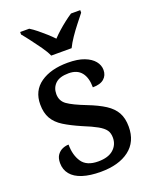

<svg xmlns="http://www.w3.org/2000/svg" viewBox="-144 -847 748 937"><g transform="rotate(-20 229.5 -378.0)"><path d="M215 10Q160 10 121 -2.5Q82 -15 62 -39.5Q42 -64 42 -98Q42 -125 53.5 -140.5Q65 -156 81 -162.5Q97 -169 112 -169Q112 -114 136.5 -78Q161 -42 221 -42Q273 -42 300 -66Q327 -90 327 -127Q327 -151 316 -166.5Q305 -182 278.5 -197Q252 -212 205 -231Q152 -254 117.5 -275.5Q83 -297 66 -326.5Q49 -356 49 -400Q49 -471 102.5 -508.5Q156 -546 244 -546Q296 -546 329.5 -533Q363 -520 380 -499Q397 -478 397 -453Q397 -425 377.5 -408Q358 -391 319 -391Q319 -441 297 -468.5Q275 -496 231 -496Q184 -496 162 -475Q140 -454 140 -421Q140 -385 168 -365Q196 -345 263 -319Q317 -298 351 -276Q385 -254 401.5 -224.5Q418 -195 418 -151Q418 -73 363.5 -31.5Q309 10 215 10ZM181 -606Q171 -629 152 -655.5Q133 -682 113.5 -708Q94 -734 78 -753V-766H125Q143 -755 162 -739.5Q181 -724 199.5 -707.5Q218 -691 233 -675Q248 -691 266.5 -707.5Q285 -724 305 -739.5Q325 -755 342 -766H390V-753Q375 -734 354.5 -708Q334 -682 316 -655.5Q298 -629 287 -606Z"/></g></svg>

Font: Noto Serif Khmer Medium
Style: Regular
Weight: 500
Version: Version 2.003